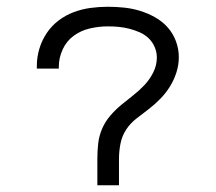

<svg xmlns="http://www.w3.org/2000/svg" viewBox="-20 -548 640 568"><path d="M268 0V-78Q268 -101 270.5 -123.5Q273 -146 282 -167Q291 -188 306 -205.5Q321 -223 338.5 -237.5Q356 -252 374 -266Q392 -280 407.5 -296.5Q423 -313 433.5 -334Q444 -355 444 -378Q444 -394 437.5 -409Q431 -424 419.5 -435Q408 -446 393 -452.5Q378 -459 362.5 -463Q347 -467 331 -468.5Q315 -470 299 -470Q273 -470 246.5 -464Q220 -458 198.5 -442.5Q177 -427 165.5 -402Q154 -377 154 -351V-345H89V-354Q89 -379 96.5 -404Q104 -429 118.5 -450.5Q133 -472 153.5 -487.5Q174 -503 198 -512Q222 -521 247.5 -524.5Q273 -528 299 -528Q323 -528 347 -525.5Q371 -523 394 -516Q417 -509 438.5 -497Q460 -485 476 -467Q492 -449 500.5 -426Q509 -403 509 -379Q509 -356 502 -334Q495 -312 483 -292.5Q471 -273 455 -256.5Q439 -240 421 -226Q403 -212 384.5 -198Q366 -184 353.5 -165Q341 -146 336.5 -123.5Q332 -101 332 -78V0Z"/></svg>

Font: Iosevka Aile Light
Style: Regular
Weight: 300
Designer: Belleve Invis
Foundry: Belleve Invis
Version: Version 27.3.5; ttfautohint (v1.8.4)